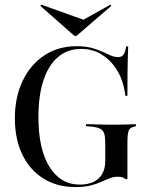

<svg xmlns="http://www.w3.org/2000/svg" viewBox="-20 -777 647 809"><path d="M298.4 11.3Q221 11.3 163.3 -24.6Q105.6 -60.5 74.2 -125.4Q42.7 -190.3 42.7 -278.2Q42.7 -368.5 75.8 -437.1Q108.9 -505.6 167.3 -544Q225.8 -582.3 303.2 -582.3Q339.5 -582.3 365.3 -575.4Q391.1 -568.5 410.9 -559.3Q430.6 -550 446.8 -543.1Q462.9 -536.3 478.2 -536.3Q492.7 -536.3 500.4 -546.8Q508.1 -557.3 511.3 -581.5H520.2Q519.4 -560.5 518.5 -534.3Q517.7 -508.1 517.3 -469.4Q516.9 -430.6 516.9 -373.4H508.1Q501.6 -432.3 475.8 -476.6Q450 -521 410.5 -546Q371 -571 322.6 -571Q265.3 -571 225 -537.1Q184.7 -503.2 163.3 -439.1Q141.9 -375 141.9 -283.9Q141.9 -149.2 188.3 -74.2Q234.7 0.8 316.9 0.8Q350 0.8 373.8 -10.5Q397.6 -21.8 410.5 -44Q423.4 -66.1 423.4 -98.4V-175.8Q423.4 -200.8 419 -214.5Q414.5 -228.2 402 -234.7Q389.5 -241.1 364.5 -243.5L342.7 -245.2V-254Q355.6 -254 374.2 -253.2Q392.7 -252.4 415.7 -252Q438.7 -251.6 462.9 -251.6H471H472.6Q492.7 -251.6 512.9 -252.4Q533.1 -253.2 552.4 -254V-245.2L546.8 -243.5Q528.2 -240.3 522.6 -227.4Q516.9 -214.5 516.9 -175.8V-22.6H508.1Q503.2 -27.4 495.6 -29.8Q487.9 -32.3 475.8 -32.3Q458.9 -32.3 441.9 -25.8Q425 -19.4 405.6 -10.5Q386.3 -1.6 360.5 4.8Q334.7 11.3 298.4 11.3ZM445.2 -757.3 449.2 -752.4 302.4 -625.8H293.5L150 -752.4L154 -757.3L350.8 -687.1L304.8 -679Z"/></svg>

Font: Playfair 144pt SemiCondensed Medium
Style: Regular
Weight: 500
Width: 4
Designer: Claus Eggers Sørensen
Foundry: Claus Eggers Sørensen
Version: Version 2.203